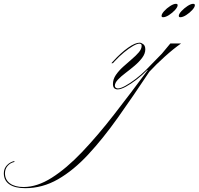

<svg xmlns="http://www.w3.org/2000/svg" viewBox="-582 -460 1038 1003"><path d="M33 7Q8 7 8 -21Q8 -46 23 -68Q38 -90 60.5 -110.5Q83 -131 105.5 -150Q128 -169 143 -186.5Q158 -204 158 -221Q158 -232 146 -232Q134 -232 112.5 -219.5Q91 -207 65.5 -186Q40 -165 17 -140L8 -130H0L9 -140Q49 -184 86.5 -210.5Q124 -237 147 -237Q156 -237 166.5 -229Q177 -221 177 -202Q177 -180 161 -158.5Q145 -137 121.5 -117Q98 -97 74 -79Q50 -61 34 -44Q18 -27 18 -12Q18 -5 23 -1.5Q28 2 34 2Q48 2 72.5 -11.5Q97 -25 126 -47Q155 -69 180 -94L264 -180L308 -233H364Q324 -205 278.5 -164Q233 -123 198 -85Q113 43 34.5 153.5Q-44 264 -121 347Q-198 430 -279 476.5Q-360 523 -450 523Q-504 523 -533 503Q-562 483 -562 445Q-562 421 -546.5 404Q-531 387 -507 381V386Q-529 391 -542.5 407Q-556 423 -556 445Q-556 479 -530 498Q-504 517 -459 517Q-388 517 -311.5 468.5Q-235 420 -154 335Q-73 250 13 139.5Q99 29 190 -94H187Q161 -67 131 -44Q101 -21 75 -7Q49 7 33 7ZM337 -440Q346 -440 346 -433Q346 -423 332.5 -408Q319 -393 301 -381.5Q283 -370 270 -370Q262 -370 262 -377Q262 -387 275.5 -402Q289 -417 307 -428.5Q325 -440 337 -440ZM427 -440Q436 -440 436 -433Q436 -423 422.5 -408Q409 -393 391 -381.5Q373 -370 360 -370Q352 -370 352 -377Q352 -387 366 -402Q380 -417 397.5 -428.5Q415 -440 427 -440Z"/></svg>

Font: Ballet 72pt
Style: Regular
Weight: 400
Designer: Maximiliano R. Sproviero
Foundry: Omnibus-Type
Version: Version 1.100; ttfautohint (v1.8.3)